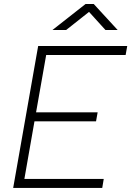

<svg xmlns="http://www.w3.org/2000/svg" viewBox="-20 -918 642 938"><path d="M44.4 0 158.7 -649.4 166.5 -693.4H601.6L593.8 -649.4H205.6L156.2 -369.1H457L449.2 -325.2H148.4L99.1 -43.9H486.8L479.5 0ZM236.3 -771.5 397.9 -898.4H438L554.7 -771.5H495.1L415 -859.9L303.2 -771.5Z"/></svg>

Font: Cascadia Mono ExtraLight
Style: Italic
Weight: 200
Italic angle: -10°
Monospace: yes
Designer: Aaron Bell
Foundry: Saja Typeworks
Version: Version 2404.023; ttfautohint (v1.8.4)